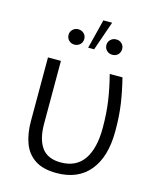

<svg xmlns="http://www.w3.org/2000/svg" viewBox="-116 -842 753 931"><g transform="rotate(15 260.5 -376.0)"><path d="M257 11Q189 11 148.5 -16Q108 -43 90.5 -90.5Q73 -138 73 -200V-520H138V-205Q138 -127 168 -85.5Q198 -44 264 -44Q341 -44 379.5 -99.5Q418 -155 418 -258Q418 -332 409 -393Q400 -454 383 -520H447Q463 -456 472 -396Q481 -336 481 -260Q481 -130 423 -59.5Q365 11 257 11ZM249 -616 286 -763H330L279 -616ZM180 -613Q164 -613 152.5 -624Q141 -635 141 -652Q141 -668 152.5 -679Q164 -690 180 -690Q197 -690 208.5 -679Q220 -668 220 -652Q220 -635 208.5 -624Q197 -613 180 -613ZM371 -613Q354 -613 342.5 -624Q331 -635 331 -652Q331 -668 342.5 -679Q354 -690 371 -690Q388 -690 399 -679Q410 -668 410 -652Q410 -635 399 -624Q388 -613 371 -613Z"/></g></svg>

Font: Murecho Light
Style: Regular
Weight: 300
Designer: Neil Summerour
Foundry: Positype
Version: Version 1.010; ttfautohint (v1.8.3)